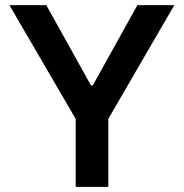

<svg xmlns="http://www.w3.org/2000/svg" viewBox="-20 -727 715 747"><path d="M160.2 -707 334 -394.5H340.8L514.6 -707H658.2L401.4 -264.6V0H274.4V-264.6L16.6 -707Z"/></svg>

Font: Pretendard SemiBold
Style: Regular
Weight: 600
Designer: Base glyphs from Inter by Rasmus Andersson; Hangeul glyphs from Noto Sans CJK(Source Han Sans) by Jang Soo-young and Kan
Foundry: Kil Hyung-jin
Version: Version 1.309